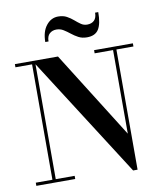

<svg xmlns="http://www.w3.org/2000/svg" viewBox="-104 -1072 987 1165"><g transform="rotate(-10 389.5 -489.5)"><path d="M753 -750V-730.5H648V10H620.5L149 -727.5V-19.5H265.5V0H26V-19.5H128.5V-730.5H26V-750H291.5L627.5 -215.5V-730.5H514V-750ZM486 -834Q456 -834 433.5 -846Q411 -858 391.8 -873.5Q372.5 -889 353 -901Q333.5 -913 310 -913Q285 -913 268 -897.8Q251 -882.5 251 -850H231Q231 -914 260.8 -951.5Q290.5 -989 334 -989Q365 -989 387 -977Q409 -965 426.8 -949.5Q444.5 -934 461.8 -922Q479 -910 500 -910Q527.5 -910 543.5 -925.5Q559.5 -941 559.5 -973H579Q579 -902 558 -868Q537 -834 486 -834Z"/></g></svg>

Font: Bodoni Moda SemiBold
Style: Regular
Weight: 600
Designer: Owen Earl
Foundry: indestructible type
Version: Version 2.005; ttfautohint (v1.8.4.7-5d5b)